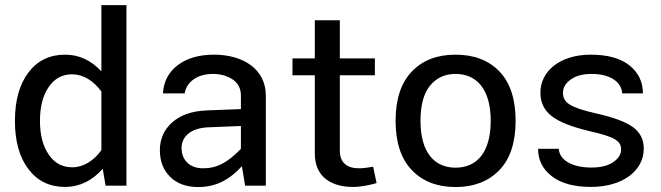

<svg xmlns="http://www.w3.org/2000/svg" viewBox="-20 -735 2616 760"><path d="M39.1 -256.3C39.1 -176.3 56.6 -112.8 92.3 -65.9C127.9 -18.6 176.3 4.9 237.3 4.9C295.9 4.9 345.7 -20.5 386.7 -66.9L397.9 0H480.5V-714.8H381.3V-452.6C340.3 -496.6 292.5 -518.6 237.8 -518.6C176.3 -518.6 127.9 -495.1 92.3 -447.8C56.6 -400.4 39.1 -336.4 39.1 -256.3ZM138.2 -256.3C138.2 -311.5 149.4 -356.4 172.4 -390.1C195.3 -423.8 226.1 -440.9 265.6 -440.9C310.1 -440.9 350.6 -415 381.3 -372.6V-140.6C351.6 -99.1 310.5 -72.8 266.1 -72.8C226.6 -72.8 195.8 -89.4 172.9 -123C149.9 -156.7 138.2 -201.2 138.2 -256.3Z M1032.2 -356.9C1032.2 -460 944.3 -518.6 827.1 -518.6C768.1 -518.6 720.2 -504.9 683.6 -477.1C647 -449.2 627.4 -411.6 625 -365.2H710.9C718.3 -411.6 762.2 -442.4 822.3 -442.4C852.1 -442.4 878.4 -435.1 900.4 -420.9C922.4 -406.2 933.6 -384.8 933.6 -356.9V-303.2L797.9 -297.9C739.7 -295.4 694.8 -279.8 662.1 -251C629.4 -222.2 612.8 -185.1 612.8 -140.6C612.8 -96.7 626.5 -61.5 653.8 -34.7C681.2 -7.8 718.3 5.4 764.6 5.4C829.6 5.4 884.3 -19 937.5 -77.1L950.2 0H1032.2ZM698.7 -148.9C698.7 -195.3 735.8 -227.5 802.2 -231L933.6 -236.3V-146C880.9 -91.3 838.9 -68.8 783.7 -68.8C731 -68.8 698.7 -101.6 698.7 -148.9Z M1457 -75.2C1442.9 -72.8 1420.4 -68.8 1401.4 -68.8C1354 -68.8 1325.2 -90.8 1325.2 -138.2V-437H1463.9V-503.9H1325.2V-654.8H1226.1V-503.9H1137.7V-437H1226.1V-127.4C1226.1 -33.2 1293.5 4.9 1376.5 4.9C1409.2 4.9 1441.9 -2 1470.7 -10.3Z M1783.2 -518.6C1710.4 -518.6 1652.8 -496.6 1610.4 -452.1C1567.4 -407.7 1545.9 -342.3 1545.9 -256.8C1545.9 -171.4 1567.4 -106 1610.4 -61.5C1652.8 -17.1 1710.4 5.4 1783.2 5.4C1856 5.4 1913.6 -17.1 1956.5 -61.5C1999.5 -106 2021 -171.4 2021 -256.8C2021 -342.3 1999.5 -407.7 1957 -452.1C1914.1 -496.6 1856 -518.6 1783.2 -518.6ZM1783.2 -442.4C1867.2 -442.4 1922.4 -381.3 1922.4 -256.8C1922.4 -131.8 1867.7 -71.3 1783.2 -71.3C1699.2 -71.3 1644.5 -131.8 1644.5 -256.8C1644.5 -318.8 1657.2 -365.7 1682.6 -396.5C1708 -427.2 1741.7 -442.4 1783.2 -442.4Z M2318.4 -518.6C2196.8 -518.6 2119.1 -453.6 2119.1 -368.2C2119.1 -329.6 2133.8 -298.8 2163.1 -275.9C2191.9 -252.9 2242.2 -232.9 2314 -215.8C2413.6 -193.4 2438.5 -177.2 2438.5 -143.1C2438.5 -123.5 2427.7 -106.9 2406.7 -92.8C2385.7 -78.6 2356.9 -71.8 2321.3 -71.8C2239.7 -71.8 2193.8 -104.5 2191.9 -146H2109.9C2109.9 -101.6 2127.9 -65.4 2164.1 -37.6C2200.2 -9.3 2252 4.9 2319.3 4.9C2445.8 4.9 2528.3 -60.1 2528.3 -146.5C2528.3 -182.1 2514.2 -210.9 2485.4 -231.9C2456.5 -252.9 2407.2 -271 2337.4 -286.6C2235.4 -310.1 2208.5 -328.6 2208.5 -368.2C2208.5 -388.2 2218.8 -405.8 2239.3 -420.4C2259.8 -435.1 2287.1 -442.4 2321.8 -442.4C2397.9 -442.4 2440.9 -408.7 2442.9 -365.2H2524.9C2524.9 -410.6 2507.3 -447.3 2471.7 -476.1C2436 -504.4 2385.3 -518.6 2318.4 -518.6Z"/></svg>

Font: Estedad Medium
Style: Regular
Weight: 500
Designer: Amin Abedi
Version: Version 7.3